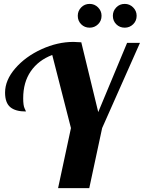

<svg xmlns="http://www.w3.org/2000/svg" viewBox="-20 -965 738 985"><path d="M379 -884Q379 -909 396.5 -927Q414 -945 440 -945Q465 -945 483 -927Q501 -909 501 -884Q501 -858 483 -840.5Q465 -823 440 -823Q414 -823 396.5 -840.5Q379 -858 379 -884ZM559 -884Q559 -909 576.5 -927Q594 -945 620 -945Q645 -945 663 -927Q681 -909 681 -884Q681 -858 663 -840.5Q645 -823 620 -823Q594 -823 576.5 -840.5Q559 -858 559 -884ZM344 -308 248 -683Q177 -656 138 -599.5Q99 -543 99 -461Q99 -424 106 -409.5Q113 -395 113 -393Q59 -393 32.5 -415.5Q6 -438 6 -490Q6 -554 58.5 -614.5Q111 -675 193 -712.5Q275 -750 357 -750Q371 -750 397 -748L484 -390L632 -745H698L504 -308L438 0H278Z"/></svg>

Font: Lobster
Style: Regular
Weight: 400
Designer: Impallari Type
Foundry: Impallari Type
Version: Version 2.100